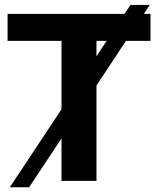

<svg xmlns="http://www.w3.org/2000/svg" viewBox="-20 -745 651 791"><path d="M233.4 -174.8 100.1 26.4H20.5L233.4 -294.9V-576.7H11.2V-688H493.2L517.6 -724.6H597.2L572.8 -688H600.1V-576.7H499L377.4 -392.6V0H233.4ZM377.4 -576.7V-512.7L419.4 -576.7Z"/></svg>

Font: Arimo
Style: Bold
Weight: 700
Designer: Steve Matteson
Foundry: Monotype Imaging Inc.
Version: Version 1.33